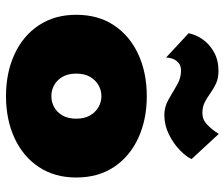

<svg xmlns="http://www.w3.org/2000/svg" viewBox="-76 -682 767 656"><g transform="rotate(90 308.0 -353.5)"><path d="M30 -230Q30 -156 66 -102Q102 -48 165 -19Q228 10 308 10Q388 10 451 -19Q514 -48 550 -102Q586 -156 586 -230Q586 -305 550 -359Q514 -413 451 -442Q388 -471 308 -471Q228 -471 165 -442Q102 -413 66 -359Q30 -305 30 -230ZM231 -230Q231 -258 242 -277Q253 -296 270.5 -306Q288 -316 308 -316Q328 -316 345.5 -306Q363 -296 374 -277Q385 -258 385 -230Q385 -202 374 -183Q363 -164 345.5 -154.5Q328 -145 308 -145Q288 -145 270.5 -154.5Q253 -164 242 -183Q231 -202 231 -230ZM93 -614 176 -537Q176 -545 179.5 -557Q183 -569 193 -578.5Q203 -588 221 -588Q247 -588 271 -573.5Q295 -559 320 -545Q345 -531 372 -531Q407 -531 438.5 -546.5Q470 -562 492.5 -584Q515 -606 523 -624L437 -717Q422 -693 405 -677Q388 -661 366 -661Q344 -661 328 -669.5Q312 -678 297.5 -688.5Q283 -699 265 -707.5Q247 -716 222 -716Q185 -716 157.5 -700.5Q130 -685 114 -662Q98 -639 93 -614Z"/></g></svg>

Font: Jost Black
Style: Regular
Weight: 900
Version: Version 3.710